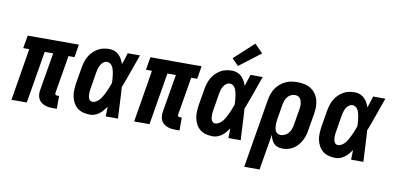

<svg xmlns="http://www.w3.org/2000/svg" viewBox="-86 -1060 3172 1541"><g transform="rotate(10 1500.0 -289.5)"><path d="M371 8Q353 8 335.5 5.5Q318 3 302.5 -3.5Q287 -10 274 -21Q261 -32 254 -47.5Q247 -63 245.5 -80.5Q244 -98 247 -116L299 -425H230L159 0H34L104 -425H55L73 -530H490L473 -425H424L372 -116Q372 -112 372.5 -108.5Q373 -105 375 -102Q377 -99 381 -98Q385 -97 388 -97H405V8Z M676 8Q648 8 621 1.5Q594 -5 573 -21.5Q552 -38 539 -61.5Q526 -85 520.5 -111.5Q515 -138 516.5 -166.5Q518 -195 522 -223L544 -353Q548 -377 555 -400Q562 -423 574.5 -445Q587 -467 605 -485Q623 -503 644.5 -515.5Q666 -528 690 -533Q714 -538 738 -538Q760 -538 780.5 -530Q801 -522 816 -507.5Q831 -493 841 -474.5Q851 -456 858 -436Q866 -459 873.5 -482.5Q881 -506 888 -530H988Q963 -461 939 -392Q915 -323 888 -254Q893 -191 895.5 -127Q898 -63 902 0H802Q803 -20 803 -39.5Q803 -59 804 -79Q792 -62 779 -46.5Q766 -31 749.5 -18.5Q733 -6 714 1Q695 8 676 8ZM676 -97Q690 -97 703 -104Q716 -111 726.5 -121Q737 -131 745 -143.5Q753 -156 760 -168.5Q767 -181 773 -194Q779 -207 784.5 -220Q790 -233 795 -246.5Q800 -260 805 -273Q805 -285 804 -297Q803 -309 802 -321Q801 -333 799 -345Q797 -357 794.5 -368.5Q792 -380 788 -391Q784 -402 777 -411.5Q770 -421 760 -427Q750 -433 738 -433Q722 -433 708 -422.5Q694 -412 686 -397.5Q678 -383 673.5 -367.5Q669 -352 666 -336L645 -206Q643 -195 641.5 -184.5Q640 -174 640 -163Q640 -152 641 -141Q642 -130 645.5 -120.5Q649 -111 657 -104Q665 -97 676 -97Z M1371 8Q1353 8 1335.5 5.5Q1318 3 1302.5 -3.5Q1287 -10 1274 -21Q1261 -32 1254 -47.5Q1247 -63 1245.5 -80.5Q1244 -98 1247 -116L1299 -425H1230L1159 0H1034L1104 -425H1055L1073 -530H1490L1473 -425H1424L1372 -116Q1372 -112 1372.5 -108.5Q1373 -105 1375 -102Q1377 -99 1381 -98Q1385 -97 1388 -97H1405V8Z M1676 8Q1648 8 1621 1.5Q1594 -5 1573 -21.5Q1552 -38 1539 -61.5Q1526 -85 1520.5 -111.5Q1515 -138 1516.5 -166.5Q1518 -195 1522 -223L1544 -353Q1548 -377 1555 -400Q1562 -423 1574.5 -445Q1587 -467 1605 -485Q1623 -503 1644.5 -515.5Q1666 -528 1690 -533Q1714 -538 1738 -538Q1760 -538 1780.5 -530Q1801 -522 1816 -507.5Q1831 -493 1841 -474.5Q1851 -456 1858 -436Q1866 -459 1873.5 -482.5Q1881 -506 1888 -530H1988Q1963 -461 1939 -392Q1915 -323 1888 -254Q1893 -191 1895.5 -127Q1898 -63 1902 0H1802Q1803 -20 1803 -39.5Q1803 -59 1804 -79Q1792 -62 1779 -46.5Q1766 -31 1749.5 -18.5Q1733 -6 1714 1Q1695 8 1676 8ZM1676 -97Q1690 -97 1703 -104Q1716 -111 1726.5 -121Q1737 -131 1745 -143.5Q1753 -156 1760 -168.5Q1767 -181 1773 -194Q1779 -207 1784.5 -220Q1790 -233 1795 -246.5Q1800 -260 1805 -273Q1805 -285 1804 -297Q1803 -309 1802 -321Q1801 -333 1799 -345Q1797 -357 1794.5 -368.5Q1792 -380 1788 -391Q1784 -402 1777 -411.5Q1770 -421 1760 -427Q1750 -433 1738 -433Q1722 -433 1708 -422.5Q1694 -412 1686 -397.5Q1678 -383 1673.5 -367.5Q1669 -352 1666 -336L1645 -206Q1643 -195 1641.5 -184.5Q1640 -174 1640 -163Q1640 -152 1641 -141Q1642 -130 1645.5 -120.5Q1649 -111 1657 -104Q1665 -97 1676 -97ZM1777 -583 1724 -637 1884 -784 1951 -716Z M1967 205 2060 -353Q2064 -378 2072 -402.5Q2080 -427 2094 -449Q2108 -471 2128.5 -489Q2149 -507 2172.5 -518.5Q2196 -530 2221 -534Q2246 -538 2271 -538Q2300 -538 2328.5 -532Q2357 -526 2380.5 -511Q2404 -496 2420 -473Q2436 -450 2443.5 -422.5Q2451 -395 2450.5 -365.5Q2450 -336 2445 -307L2423 -177Q2420 -154 2413.5 -132Q2407 -110 2396 -89Q2385 -68 2369 -49Q2353 -30 2333 -17Q2313 -4 2290.5 2Q2268 8 2245 8Q2224 8 2205.5 2Q2187 -4 2173.5 -17.5Q2160 -31 2152.5 -49Q2145 -67 2141 -86L2092 205ZM2209 -97Q2227 -97 2244 -105Q2261 -113 2273 -127.5Q2285 -142 2291.5 -159Q2298 -176 2301 -194L2323 -324Q2325 -336 2326 -348.5Q2327 -361 2325.5 -372.5Q2324 -384 2320.5 -395.5Q2317 -407 2310 -415.5Q2303 -424 2292 -428.5Q2281 -433 2269 -433Q2251 -433 2234.5 -424.5Q2218 -416 2207 -401.5Q2196 -387 2190.5 -370Q2185 -353 2182 -336L2163 -221Q2161 -208 2159.5 -195Q2158 -182 2158.5 -169Q2159 -156 2161 -143.5Q2163 -131 2168.5 -120Q2174 -109 2185 -103Q2196 -97 2209 -97Z M2676 8Q2648 8 2621 1.5Q2594 -5 2573 -21.5Q2552 -38 2539 -61.5Q2526 -85 2520.5 -111.5Q2515 -138 2516.5 -166.5Q2518 -195 2522 -223L2544 -353Q2548 -377 2555 -400Q2562 -423 2574.5 -445Q2587 -467 2605 -485Q2623 -503 2644.5 -515.5Q2666 -528 2690 -533Q2714 -538 2738 -538Q2760 -538 2780.5 -530Q2801 -522 2816 -507.5Q2831 -493 2841 -474.5Q2851 -456 2858 -436Q2866 -459 2873.5 -482.5Q2881 -506 2888 -530H2988Q2963 -461 2939 -392Q2915 -323 2888 -254Q2893 -191 2895.5 -127Q2898 -63 2902 0H2802Q2803 -20 2803 -39.5Q2803 -59 2804 -79Q2792 -62 2779 -46.5Q2766 -31 2749.5 -18.5Q2733 -6 2714 1Q2695 8 2676 8ZM2676 -97Q2690 -97 2703 -104Q2716 -111 2726.5 -121Q2737 -131 2745 -143.5Q2753 -156 2760 -168.5Q2767 -181 2773 -194Q2779 -207 2784.5 -220Q2790 -233 2795 -246.5Q2800 -260 2805 -273Q2805 -285 2804 -297Q2803 -309 2802 -321Q2801 -333 2799 -345Q2797 -357 2794.5 -368.5Q2792 -380 2788 -391Q2784 -402 2777 -411.5Q2770 -421 2760 -427Q2750 -433 2738 -433Q2722 -433 2708 -422.5Q2694 -412 2686 -397.5Q2678 -383 2673.5 -367.5Q2669 -352 2666 -336L2645 -206Q2643 -195 2641.5 -184.5Q2640 -174 2640 -163Q2640 -152 2641 -141Q2642 -130 2645.5 -120.5Q2649 -111 2657 -104Q2665 -97 2676 -97Z"/></g></svg>

Font: Iosevka Curly XBdObl
Style: Regular
Weight: 800
Italic angle: -9°
Monospace: yes
Designer: Belleve Invis
Foundry: Belleve Invis
Version: Version 11.1.0; ttfautohint (v1.8.3)